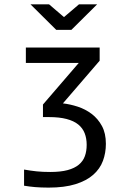

<svg xmlns="http://www.w3.org/2000/svg" viewBox="-20 -710 590 888"><path d="M469.7 -44.9Q469.7 -2.9 456.1 33.9Q442.4 70.8 411.1 98.4Q379.9 126 329.1 141.8Q278.3 157.7 204.6 157.7Q185.5 157.7 170.4 157Q155.3 156.2 142.1 155.3Q128.9 154.3 116.7 152.6Q104.5 150.9 91.3 148.9V74.2Q121.6 79.6 149.4 82.5Q177.2 85.4 212.4 85.4Q260.3 85.4 292.7 76.7Q325.2 67.9 344.7 51.5Q364.3 35.2 372.6 12Q380.9 -11.2 380.9 -40Q380.9 -69.8 371.6 -93.8Q362.3 -117.7 341.8 -134.3Q321.3 -150.9 287.8 -159.7Q254.4 -168.5 206.1 -168.5H178.7V-226.6L344.2 -418.9H99.6V-490.2H440.9V-429.2L271 -231.9Q304.7 -228 339.8 -216.6Q375 -205.1 404.1 -183.1Q433.1 -161.1 451.4 -127.4Q469.7 -93.8 469.7 -44.9ZM240.2 -571.8 121.1 -689.9H207L275.9 -630.9L345.2 -689.9H429.2L310.1 -571.8ZM0 -490.2Z"/></svg>

Font: Code New Roman
Style: Regular
Weight: 400
Monospace: yes
Designer: Sam Radian
Foundry: Code New Roman
Version: Version 2.00 November 29, 2014